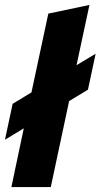

<svg xmlns="http://www.w3.org/2000/svg" viewBox="-28 -755 406 775"><path d="M18 0 68 -237 -8 -191 23 -336 99 -382 167 -700 333 -735 281 -492 358 -538 327 -393 251 -347 177 0Z"/></svg>

Font: Red Hat Display Black
Style: Italic
Weight: 900
Italic angle: -12°
Designer: Pentagram, MCKL
Foundry: Pentagram, MCKL
Version: Version 1.023; ttfautohint (v1.8.3)